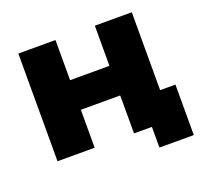

<svg xmlns="http://www.w3.org/2000/svg" viewBox="-114 -673 959 908"><g transform="rotate(-20 365.5 -219.0)"><path d="M713 -150H636V-542H450V-340H252V-542H65V0H252V-191H450V0H540V104H713Z"/></g></svg>

Font: Montserrat-Alt1 ExtBd
Style: Regular
Weight: 800
Designer: Differentunic
Foundry: Differentunic
Version: Version 7.222